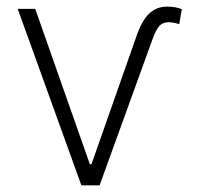

<svg xmlns="http://www.w3.org/2000/svg" viewBox="-20 -557 600 577"><path d="M85.9 -530.3 250 -63.5H254.9L388.7 -444.3Q404.8 -492.7 427 -514.9Q449.2 -537.1 482.4 -537.1Q507.8 -537.1 526.4 -529.3L518.6 -484.4Q501 -490.2 487.3 -490.2Q468.8 -490.2 458.7 -478.8Q448.7 -467.3 439.5 -442.4L279.3 0H224.6L33.2 -530.3Z"/></svg>

Font: Pretendard JP ExtraLight
Style: Regular
Weight: 200
Designer: Base glyphs from Inter by Rasmus Andersson; Hangeul glyphs from Noto Sans CJK(Source Han Sans) by Jang Soo-young and Kan
Foundry: Kil Hyung-jin
Version: Version 1.309